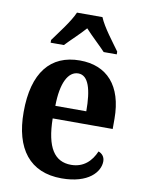

<svg xmlns="http://www.w3.org/2000/svg" viewBox="-87 -827 674 898"><g transform="rotate(10 250.5 -378.0)"><path d="M108 -619V-606H171C195 -632 238 -671 265 -702C291 -673 339 -629 360 -606H422V-619C395 -657 344 -721 326 -766H205C186 -721 135 -657 108 -619ZM268 10C396 10 447 -52 447 -102C447 -124 434 -138 417 -144C397 -97 361 -60 301 -60C222 -60 181 -121 179 -259H464V-307C464 -465 386 -548 258 -548C119 -548 40 -453 40 -265C40 -91 117 10 268 10ZM328 -319H181C182 -428 213 -487 261 -487C309 -487 328 -423 328 -319Z"/></g></svg>

Font: Noto Serif Condensed
Style: Bold
Weight: 700
Width: 3
Designer: Monotype Design Team
Foundry: Monotype Imaging Inc.
Version: Version 2.015